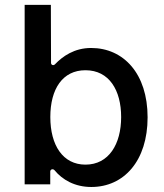

<svg xmlns="http://www.w3.org/2000/svg" viewBox="-20 -747 666 778"><path d="M79.9 0H183.6V-52.2C183.9 -61.1 194.6 -64.3 201 -57.2C232.6 -18.8 282.7 10.7 350.1 10.7C482.2 10.7 578.1 -95.2 578.1 -271.7C578.1 -448.5 480.8 -552.6 349.1 -552.6C281.2 -552.6 233.7 -518.8 202.8 -486.5C196.7 -480.1 186.8 -483.3 186.8 -492.2L186.1 -727.3H79.9ZM183.9 -272.7C183.9 -386.7 233.7 -462.4 326.3 -462.4C422.6 -462.4 470.9 -381 470.9 -272.7C470.9 -163.4 421.2 -79.9 326.3 -79.9C235.1 -79.9 183.9 -158 183.9 -272.7Z"/></svg>

Font: RA Harald Medium
Style: Regular
Weight: 500
Designer: Rasmus Andersson
Foundry: rsms
Version: Version 3.000;hotconv 1.0.109;makeotfexe 2.5.65596